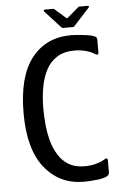

<svg xmlns="http://www.w3.org/2000/svg" viewBox="-56 -850 569 899"><g transform="rotate(-5 228.0 -400.5)"><path d="M422 -25Q422 -9 402 -3Q389 2 369 4.5Q349 7 330.5 8Q312 9 302 9Q188 9 118 -78Q48 -165 48 -335Q48 -507 115.5 -593.5Q183 -680 302 -680Q312 -680 330.5 -678.5Q349 -677 369 -674.5Q389 -672 402 -668Q412 -665 417 -661Q422 -657 422 -650V-590Q422 -571 403 -584Q387 -594 362.5 -600.5Q338 -607 311 -607Q262 -607 229 -586.5Q196 -566 177 -529.5Q158 -493 150 -446.5Q142 -400 142 -349Q142 -314 145.5 -275Q149 -236 159 -198.5Q169 -161 188 -130Q207 -99 237 -81Q267 -63 311 -63Q340 -63 364.5 -69.5Q389 -76 401 -84Q414 -92 418 -90.5Q422 -89 422 -78ZM266 -717Q262 -717 259 -721L185 -802Q184 -805 184.5 -807.5Q185 -810 189 -810H228Q233 -810 236 -806L285 -763Q290 -759 294 -763L344 -806Q347 -810 352 -810H391Q395 -810 396 -807.5Q397 -805 395 -802L321 -721Q319 -717 314 -717Z"/></g></svg>

Font: Glory Thin Medium
Style: Regular
Weight: 500
Version: Version 1.011